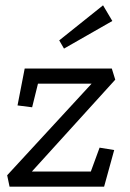

<svg xmlns="http://www.w3.org/2000/svg" viewBox="-20 -703 489 723"><path d="M403 -624 221 -520 203 -551 368 -683ZM372 0H16L7 -43L325 -388H123L101 -299L46 -306L73 -445H401L414 -403L100 -57H322L355 -147L410 -138Z"/></svg>

Font: Zilla Slab Regular
Style: Italic
Weight: 400
Italic angle: -6°
Designer: Typotheque.com
Foundry: Typotheque type foundry
Version: Version 1.1; 2017; ttfautohint (v1.6)